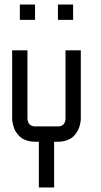

<svg xmlns="http://www.w3.org/2000/svg" viewBox="-20 -620 440 840"><path d="M233.4 -66.9Q260.7 -66.9 266.1 -93.8Q266.6 -100.1 266.6 -100.1V-399.9H333.5V-100.1Q333.5 -98.1 333.3 -94.5Q333 -90.8 331.1 -80.3Q329.1 -69.8 325.7 -60.5Q322.3 -51.3 314.7 -39.6Q307.1 -27.8 297.1 -19.5Q287.1 -11.2 270.5 -5.6Q253.9 0 233.4 0H216.8V200.2H149.9V0H133.3Q112.8 0 96.2 -5.6Q79.6 -11.2 69.6 -20Q59.6 -28.8 52 -39.3Q44.4 -49.8 41 -60.5Q37.6 -71.3 35.6 -80.1Q33.7 -88.9 33.2 -94.7V-100.1V-399.9H100.1V-100.1Q100.1 -98.6 100.3 -96.4Q100.6 -94.2 102.3 -88.6Q104 -83 107.2 -78.6Q110.4 -74.2 117.2 -70.6Q124 -66.9 133.3 -66.9ZM133.3 -600.1V-533.2H66.9V-600.1ZM233.4 -600.1H299.8V-533.2H233.4Z"/></svg>

Font: Malkor
Style: Regular
Weight: 400
Version: Version 1.3